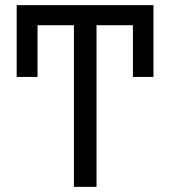

<svg xmlns="http://www.w3.org/2000/svg" viewBox="-20 -727 662 747"><path d="M577.1 -427.7H497.1V-692.4H577.1ZM126 -427.7H44.9V-692.4H126ZM355.5 0H267.6V-707H355.5ZM577.1 -628.9H44.9V-707H577.1Z"/></svg>

Font: Pretendard Std Variable
Style: Regular
Weight: 400
Designer: Base glyphs from Inter by Rasmus Andersson; Hangeul glyphs from Noto Sans CJK(Source Han Sans) by Jang Soo-young and Kan
Foundry: Kil Hyung-jin
Version: Version 1.309;Glyphs 3.2 (3225)